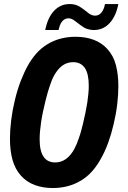

<svg xmlns="http://www.w3.org/2000/svg" viewBox="-20 -926 642 960"><path d="M206.1 -775.9Q218.8 -838.9 250.5 -872.1Q266.1 -888.7 285.4 -897.2Q304.7 -905.8 328.6 -905.8Q347.2 -905.8 363.3 -899.9Q370.1 -897.5 378.2 -892.8Q386.2 -888.2 396 -880.9L421.9 -860.8Q428.2 -855 438.5 -851.1Q446.8 -847.7 455.1 -847.7Q474.6 -847.7 486.8 -862.8Q500 -878.4 504.9 -905.8H571.8Q559.6 -843.8 527.3 -809.6Q495.6 -775.9 449.7 -775.9Q439.9 -775.9 431.9 -777.3Q423.8 -778.8 416 -781.2Q408.2 -783.7 400.9 -787.8Q393.6 -792 381.8 -800.8L357.9 -818.8Q350.1 -824.7 346.9 -826.9Q343.8 -829.1 337.4 -831.5Q332.5 -833.5 328.9 -834Q325.2 -834.5 322.3 -834.5Q312 -834.5 304.2 -830.1Q296.4 -825.7 291 -819.3Q283.2 -810.1 278.8 -797.1Q274.4 -784.2 272.9 -775.9ZM244.1 14.2Q194.3 14.2 153.6 -1Q112.8 -16.1 84.5 -47.9Q55.7 -80.1 42.7 -126.2Q29.8 -172.4 29.8 -232.4Q29.8 -275.4 35.9 -325Q42 -374.5 54.2 -424.8Q66.9 -478 84 -522Q101.1 -565.9 120.1 -599.6Q137.2 -630.4 160.9 -657.7Q184.6 -685.1 218.3 -705.6Q250 -724.6 285.4 -733.4Q320.8 -742.2 357.4 -742.2Q407.7 -742.2 448.2 -727.1Q488.8 -711.9 516.6 -681.2Q547.9 -647 559.8 -599.4Q571.8 -551.8 571.8 -495.6Q571.8 -454.1 566.2 -405.5Q560.5 -356.9 547.9 -303.7Q536.6 -255.4 520.5 -211.2Q504.4 -167 482.4 -128.9Q461.9 -92.8 438.2 -66.9Q414.6 -41 383.8 -22.5Q352.5 -3.9 317.4 5.1Q282.2 14.2 244.1 14.2ZM256.3 -113.8Q285.6 -113.8 310.1 -131.3Q321.8 -139.6 332.3 -152.3Q342.8 -165 352.1 -182.1Q358.4 -193.8 363.8 -207Q369.1 -220.2 374.5 -235.8Q381.3 -254.9 385.5 -270.8Q389.6 -286.6 395 -307.6Q401.9 -335.4 407.2 -362.3Q412.6 -389.2 416.5 -413.1Q423.8 -461.4 423.8 -498Q423.8 -557.1 404.3 -585.9Q384.3 -615.2 345.7 -615.2Q329.1 -615.2 315.7 -610.4Q302.2 -605.5 292 -598.1Q280.3 -589.8 269.5 -576.7Q258.8 -563.5 250 -547.4Q243.2 -535.2 238.5 -522.9Q233.9 -510.7 229 -496.6Q225.6 -486.3 222.9 -477.8Q220.2 -469.2 217.8 -460.9Q215.3 -452.6 212.9 -442.9Q210.4 -433.1 207 -419.9Q200.2 -391.6 194.8 -366.7Q189.5 -341.8 185.5 -315.4Q178.2 -266.1 178.2 -230Q178.2 -170.9 197.8 -142.6Q208 -127.4 222.9 -120.6Q237.8 -113.8 256.3 -113.8Z"/></svg>

Font: Hack
Style: Bold Italic
Weight: 700
Italic angle: -11°
Monospace: yes
Designer: Christopher Simpkins
Foundry: Christopher Simpkins
Version: Version 2.017; ttfautohint (v1.4.1) -l 4 -r 80 -G 350 -x 0 -